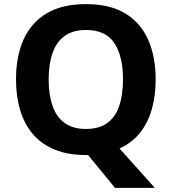

<svg xmlns="http://www.w3.org/2000/svg" viewBox="-20 -745 836 935"><path d="M738 -358Q738 -278 719 -212Q700 -146 661 -97.5Q622 -49 562 -22L734 170H540L409 10Q406 10 403.5 10Q401 10 398 10Q311 10 246.5 -16.5Q182 -43 140.5 -91.5Q99 -140 78.5 -208Q58 -276 58 -359Q58 -470 94.5 -552Q131 -634 206.5 -679.5Q282 -725 399 -725Q515 -725 590 -679.5Q665 -634 701.5 -551.5Q738 -469 738 -358ZM217 -358Q217 -283 236 -229Q255 -175 295 -146Q335 -117 398 -117Q463 -117 502.5 -146Q542 -175 560.5 -229Q579 -283 579 -358Q579 -471 537 -535Q495 -599 399 -599Q335 -599 295 -570Q255 -541 236 -487Q217 -433 217 -358Z"/></svg>

Font: Noto Sans Telugu
Style: Regular
Weight: 400
Designer: Jelle Bosma - Monotype Design Team
Foundry: Monotype Imaging Inc.
Version: Version 2.003